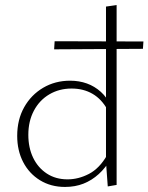

<svg xmlns="http://www.w3.org/2000/svg" viewBox="-20 -734 587 759"><path d="M237 5Q181 5 138 -21.5Q95 -48 71.5 -93.5Q48 -139 48 -197Q48 -261 75.5 -310Q103 -359 150.5 -387Q198 -415 257 -415Q293 -415 323.5 -404Q354 -393 378.5 -371Q403 -349 418 -316L405 -300Q382 -342 346 -363Q310 -384 263 -384Q214 -384 175 -361Q136 -338 114 -296.5Q92 -255 92 -201Q92 -150 111 -110.5Q130 -71 165 -48Q200 -25 247 -25Q290 -25 331.5 -46.5Q373 -68 403 -120L420 -109Q398 -71 370.5 -46Q343 -21 310 -8Q277 5 237 5ZM406 3 399 -93V-708L441 -714V-3ZM196 -571 547 -570 545 -541 194 -539Z"/></svg>

Font: Ysabeau Infant ExtraLight
Style: Regular
Weight: 250
Designer: Christian Thalmann (Catharsis Fonts)
Version: Version 2.001;gftools[0.9.30]; featfreeze: ss01,ss02,lnum